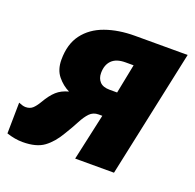

<svg xmlns="http://www.w3.org/2000/svg" viewBox="-109 -657 790 776"><g transform="rotate(20 286.5 -269.5)"><path d="M64 10Q31 10 -5 -2L-3 -135Q4 -132 12 -129.5Q20 -127 27 -127Q45 -127 56.5 -137Q68 -147 81 -169Q100 -202 120 -220Q140 -238 171 -246Q142 -260 120 -287Q98 -314 98 -357Q98 -424 130 -466.5Q162 -509 218 -529Q274 -549 345 -549H571L454 0H287L331 -200H315Q292 -200 277 -184.5Q262 -169 248 -142Q234 -115 213 -81Q188 -38 155.5 -14Q123 10 64 10ZM323 -309H355L380 -435H345Q306 -435 286.5 -415.5Q267 -396 267 -361Q267 -338 280.5 -323.5Q294 -309 323 -309Z"/></g></svg>

Font: Noto Sans Disp ExtBd
Style: Italic
Weight: 800
Italic angle: -12°
Designer: Monotype Design Team
Foundry: Monotype Imaging Inc.
Version: Version 2.000;GOOG;noto-source:20170915:90ef993387c0